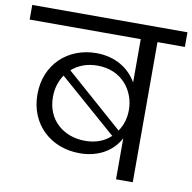

<svg xmlns="http://www.w3.org/2000/svg" viewBox="-109 -822 906 904"><g transform="rotate(10 344.0 -370.0)"><path d="M-27 -740V-670H504V-463C468 -526 401 -569 310 -569C175 -569 70 -474 70 -330C70 -186 176 -91 313 -91C404 -91 471 -133 504 -196V0H584V-670H715V-740ZM144 -330C144 -371 155 -407 176 -438L451 -198C419 -168 378 -153 328 -153C226 -153 144 -220 144 -330ZM326 -512C444 -512 507 -422 507 -332C507 -293 497 -259 476 -228L203 -468C236 -497 277 -512 326 -512Z"/></g></svg>

Font: Poppins
Style: Regular
Weight: 400
Designer: Ninad Kale (Devanagari), Jonny Pinhorn (Latin)
Foundry: Indian Type Foundry
Version: 4.004